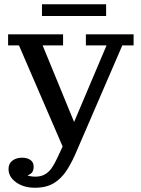

<svg xmlns="http://www.w3.org/2000/svg" viewBox="-20 -675 663 901"><path d="M146 154Q173 154 192 142.5Q211 131 224 111.5Q237 92 249 66L302 -48L311 -63L480 -462H383V-514H607V-462H554L341 31Q319 84 294 123Q269 162 233.5 184Q198 206 144 206ZM294 59 69 -462H18V-514H276V-462H180L344 -63ZM84 65Q107 65 122.5 75.5Q138 86 138 108Q138 133 120 143Q102 153 78 153L79 125Q87 138 104 146Q121 154 146 154L144 206Q91 206 55.5 180.5Q20 155 20 118Q20 93 38 79Q56 65 84 65ZM177 -600V-655H478V-600Z"/></svg>

Font: Montagu Slab 24pt
Style: Regular
Weight: 400
Designer: Florian Karsten
Foundry: Florian Karsten
Version: Version 1.000